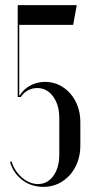

<svg xmlns="http://www.w3.org/2000/svg" viewBox="-20 -719 383 748"><path d="M25 -90Q36 -53 65.5 -27.5Q95 -2 128 -2Q165 -2 188 -34Q211 -66 211 -117V-259Q211 -310 187 -343Q163 -376 125 -376Q105 -376 88 -366.5Q71 -357 61 -341H49V-699H279L265 -622H55V-347H57Q71 -371 97.5 -385.5Q124 -400 156 -400Q185 -400 210 -388Q235 -376 253.5 -355Q272 -334 282.5 -305.5Q293 -277 293 -244V-152Q293 -117 282 -87.5Q271 -58 251.5 -36.5Q232 -15 206 -3Q180 9 149 9Q102 9 67 -17.5Q32 -44 19 -88Z"/></svg>

Font: Moniqa SemBd Narrow Display
Style: Regular
Weight: 600
Width: 4
Designer: Rajesh Rajput
Foundry: Rajesh Rajput
Version: Version 1.000